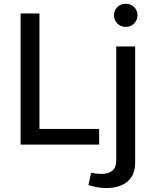

<svg xmlns="http://www.w3.org/2000/svg" viewBox="-20 -757 811 1005"><path d="M576.7 -677.2Q576.7 -702.6 594.2 -720Q611.8 -737.3 638.2 -737.3Q664.1 -737.3 681.9 -720Q699.7 -702.6 699.7 -677.2Q699.7 -651.9 681.9 -634Q664.1 -616.2 638.2 -616.2Q611.8 -616.2 594.2 -634Q576.7 -651.9 576.7 -677.2ZM442.9 211.9 457 147.5Q467.3 149.4 482.7 151.4Q498 153.3 511.7 153.3Q547.4 153.3 567.9 136.5Q588.4 119.6 588.4 84V-513.7H687.5V94.7Q687.5 142.1 667 171.4Q646.5 200.7 612.3 214.1Q578.1 227.5 536.6 227.5Q512.7 227.5 488.5 222.9Q464.4 218.3 442.9 211.9ZM499 -82V0H87.9V-686.5H186.5V-82Z"/></svg>

Font: Estedad-FD Medium
Style: Regular
Weight: 500
Designer: Amin Abedi
Version: Version 7.3